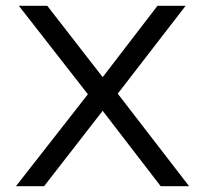

<svg xmlns="http://www.w3.org/2000/svg" viewBox="-20 -642 707 662"><path d="M386 -319 632 0H534L334 -260L132 0H35L283 -317L45 -622H143L334 -376L523 -622H620Z"/></svg>

Font: Sarpanch
Style: Regular
Weight: 400
Designer: Manushi Parikh (Devanagari and Latin), Jyotish Sonowal (Devanagari)
Foundry: Indian Type Foundry
Version: Version 2.004;PS 1.0;hotconv 1.0.78;makeotf.lib2.5.61930; tt